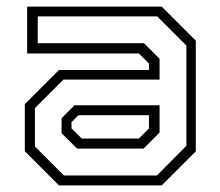

<svg xmlns="http://www.w3.org/2000/svg" viewBox="-20 -560 666 580"><path d="M158 0 55 -103V-245.5L158 -348.5H430V-368L399.5 -398.5H62V-540H468.5L571.5 -437V-103L468.5 0ZM213 -111 166 -157.5V-203L205 -242H462V-159.5L413.5 -111ZM173 -30H454L543 -119.5V-422.5L455 -510.5H94V-429.5H415L462 -382.5V-319.5H171.5L85.5 -233.5V-117.5ZM227 -141.5H399.5L430 -172V-212H217L196 -191V-172Z"/></svg>

Font: Tourney Light
Style: Regular
Weight: 300
Version: Version 1.015